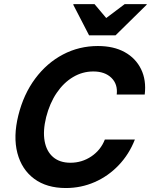

<svg xmlns="http://www.w3.org/2000/svg" viewBox="-20 -911 741 943"><path d="M303.3 12.5Q209.2 12.5 147.9 -32.9Q86.7 -78.3 65.4 -159.2Q44.2 -240 70 -344.2Q95.8 -448.3 152.9 -525Q210 -601.7 289.2 -643.3Q368.3 -685 460.8 -685Q538.3 -685 592.5 -655Q646.7 -625 672.9 -571.2Q699.2 -517.5 690.8 -446.7H553.3Q559.2 -497.5 527.1 -528.8Q495 -560 438.3 -560Q385 -560 338.8 -532.5Q292.5 -505 258.3 -454.6Q224.2 -404.2 206.7 -335.8Q190 -268.3 199.2 -217.9Q208.3 -167.5 240.8 -139.6Q273.3 -111.7 325.8 -111.7Q382.5 -111.7 428.8 -142.9Q475 -174.2 495 -225.8H642.5Q614.2 -153.3 562.9 -99.6Q511.7 -45.8 445 -16.7Q378.3 12.5 303.3 12.5ZM417.5 -737.5 340 -887.5 340.8 -890.8H444.2L501.7 -822.5L592.5 -890.8H700.8L700 -887.5L547.5 -737.5Z"/></svg>

Font: Funnel Sans
Style: Bold Italic
Weight: 700
Italic angle: -14.036°
Designer: NORD ID, Kristian Moeller
Foundry: Dicotype
Version: Version 1.000